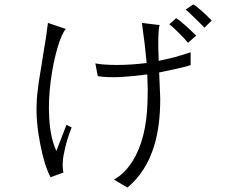

<svg xmlns="http://www.w3.org/2000/svg" viewBox="-20 -847 1040 870"><path d="M278.3 -715.8 197.3 -743.2Q194.3 -721.7 188.5 -678.7Q184.6 -653.3 174.8 -593.8Q161.1 -509.8 155.3 -472.7Q146.5 -409.2 146.5 -383.8Q141.6 -298.8 162.1 -195.3Q180.7 -97.7 209 -43.9L267.6 -65.4Q257.8 -105.5 274.4 -173.8Q285.2 -221.7 304.7 -269.5L281.2 -281.2L235.4 -163.1Q208 -221.7 203.1 -312.5Q198.2 -390.6 210 -481.4Q220.7 -562.5 240.2 -629.9Q259.8 -695.3 278.3 -715.8ZM703.1 -733.4 623 -743.2Q629.9 -693.4 635.7 -646.5Q640.6 -602.5 644.5 -561.5Q574.2 -552.7 509.8 -552.7Q449.2 -552.7 412.1 -559.6L422.9 -502Q463.9 -495.1 526.4 -498Q580.1 -501 647.5 -509.8Q648.4 -478.5 649.4 -443.4Q649.4 -421.9 648.4 -384.8Q643.6 -217.8 581.1 -117.2Q543.9 -58.6 496.1 -33.2L557.6 2.9Q641.6 -67.4 677.7 -183.6Q706.1 -274.4 706.1 -399.4L701.2 -518.6Q740.2 -526.4 779.3 -535.2Q813.5 -543 843.8 -551.8V-610.4Q809.6 -598.6 771.5 -587.9Q736.3 -579.1 699.2 -571.3Q696.3 -637.7 697.3 -674.8Q698.2 -717.8 703.1 -733.4ZM855.5 -827.1 821.3 -803.7Q835 -793 865.2 -762.7Q891.6 -737.3 906.2 -721.7L939.5 -753.9Q912.1 -782.2 892.6 -798.8Q870.1 -819.3 855.5 -827.1ZM778.3 -764.6 747.1 -737.3Q765.6 -722.7 790 -698.2Q814.5 -673.8 832 -653.3L869.1 -685.5L866.2 -688.5Q835 -718.8 819.3 -732.4Q793 -755.9 778.3 -764.6Z"/></svg>

Font: Dotum
Style: Regular
Weight: 400
Version: Version 2.21